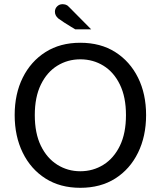

<svg xmlns="http://www.w3.org/2000/svg" viewBox="-20 -884 767 916"><path d="M363 12Q267 12 197 -32.5Q127 -77 88.5 -155.5Q50 -234 50 -335Q50 -436 88.5 -513.5Q127 -591 197 -635.5Q267 -680 363 -680Q460 -680 530 -635.5Q600 -591 638.5 -513.5Q677 -436 677 -335Q677 -234 638.5 -155.5Q600 -77 530 -32.5Q460 12 363 12ZM363 -67Q424 -67 473.5 -98Q523 -129 552 -188.5Q581 -248 581 -335Q581 -421 552 -480.5Q523 -540 473.5 -570.5Q424 -601 363 -601Q303 -601 253.5 -570.5Q204 -540 175 -480.5Q146 -421 146 -335Q146 -248 175 -188.5Q204 -129 253.5 -98Q303 -67 363 -67ZM339 -744Q336 -746 320 -755.5Q304 -765 285.5 -777Q267 -789 258 -796Q242 -810 242 -828Q242 -843 252.5 -853.5Q263 -864 278 -864Q286 -864 294 -861.5Q302 -859 309 -851L415 -744Z"/></svg>

Font: Atkinson Hyperlegible
Style: Regular
Weight: 400
Designer: Elliott Scott, Megan Eiswerth, Linus Boman, Theodore Petrosky
Foundry: Braille Institute
Version: Version 1.006; ttfautohint (v1.8.3)